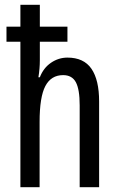

<svg xmlns="http://www.w3.org/2000/svg" viewBox="-20 -780 496 800"><path d="M146 -760V-669H261V-606H146V-529Q146 -494 140 -458H146Q161 -497 192.5 -518.5Q224 -540 261 -540Q329 -540 361 -493.5Q393 -447 393 -357V0H312V-341Q312 -408 296 -437.5Q280 -467 243 -467Q193 -467 169 -421.5Q145 -376 145 -272V0H65V-606H7V-669H65V-760Z"/></svg>

Font: Noto Sans Hebrew ExtraCondensed
Style: Regular
Weight: 400
Width: 2
Designer: Monotype Design Team
Foundry: Monotype Imaging Inc.
Version: Version 2.004; ttfautohint (v1.8.4.7-5d5b)